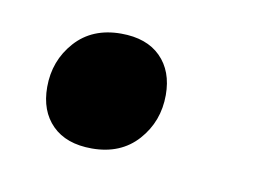

<svg xmlns="http://www.w3.org/2000/svg" viewBox="-33 -175 322 229"><g transform="rotate(10 127.5 -60.5)"><path d="M23 -53Q23 -85 43.5 -108Q64 -131 99 -131Q130 -131 147 -114Q164 -97 164 -68Q164 -36 143.5 -13Q123 10 88 10Q57 10 40 -7Q23 -24 23 -53Z"/></g></svg>

Font: Inria Serif
Style: Bold Italic
Weight: 700
Italic angle: -10°
Designer: Black Foundry Team
Foundry: Black Foundry
Version: Version 1.000; ttfautohint (v1.8.3)